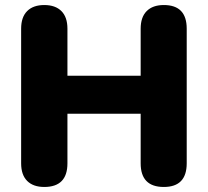

<svg xmlns="http://www.w3.org/2000/svg" viewBox="-20 -734 826 763"><path d="M156 9Q112 9 88 -15Q64 -39 64 -85V-620Q64 -666 88 -690Q112 -714 156 -714Q200 -714 224 -690Q248 -666 248 -620V-433H539V-620Q539 -666 563 -690Q587 -714 631 -714Q722 -714 722 -620V-85Q722 9 631 9Q539 9 539 -85V-282H248V-85Q248 9 156 9Z"/></svg>

Font: Chiron GoRound TC H
Style: Regular
Weight: 900
Designer: Ryoko NISHIZUKA 西塚涼子 (kana, bopomofo & ideographs); Paul D. Hunt (Latin, Greek & Cyrillic); Sandoll Communications 산돌커뮤니
Foundry: Adobe
Version: Version 1.000;hotconv 1.1.1;makeotfexe 2.6.0